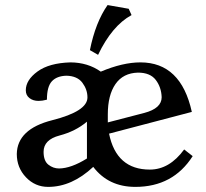

<svg xmlns="http://www.w3.org/2000/svg" viewBox="-20 -729 813 759"><path d="M213.4 -63Q261.2 -63.5 323.7 -102.5V-248Q278.8 -210 215.6 -193.4Q152.3 -176.8 152.3 -128.9Q152.3 -92.8 171.4 -77.9Q190.4 -63 213.4 -63ZM406.2 -245.1 550.8 -282.7Q619.1 -300.8 619.1 -344.7Q617.7 -384.3 595.7 -413.1Q573.7 -441.9 525.4 -441.9Q466.8 -440.4 436.5 -396.7Q406.2 -353 406.2 -276.9ZM515.1 9.8Q408.7 9.8 348.6 -69.3Q264.2 9.8 170.4 9.8Q118.7 9.8 82.5 -28.3Q46.4 -66.4 46.4 -120.1Q47.9 -218.8 186.8 -253.9Q325.7 -289.1 325.7 -343.8Q325.7 -375 305.7 -401.9Q285.6 -428.7 242.7 -429.7Q204.6 -428.7 185.1 -407.7Q165.5 -386.7 165.5 -335Q147.5 -330.1 132.3 -330.1Q110.8 -330.1 96.4 -341.3Q82 -352.5 82 -372.1Q82 -412.6 128.2 -446.3Q174.3 -480 258.8 -482.4Q327.6 -481.9 378.4 -445.8Q465.3 -482.4 535.2 -482.4Q695.3 -482.4 738.3 -286.6L411.1 -200.7Q439.9 -58.6 572.3 -58.6Q649.9 -58.6 708 -138.2L741.7 -111.8Q664.1 9.8 515.1 9.8ZM367.7 -512.2 335.4 -530.8Q357.4 -640.6 405.3 -709L488.8 -694.3L500 -669.4Q422.9 -627.4 367.7 -512.2Z"/></svg>

Font: Kelvinch
Style: Bold
Weight: 700
Designer: Paul James Miller
Foundry: High-Logic / Made with FontCreator
Version: Version 3.501;March 28, 2021;FontCreator 13.0.0.2683 64-bit